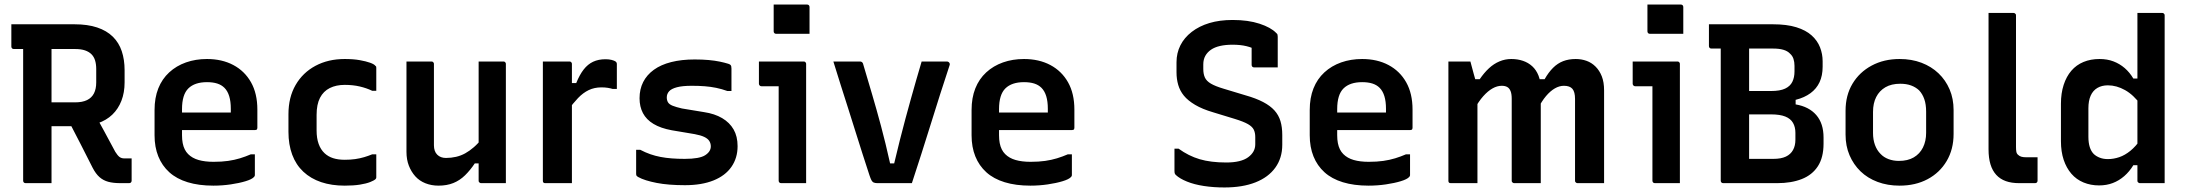

<svg xmlns="http://www.w3.org/2000/svg" viewBox="-20 -807 9640 846"><path d="M388 -322Q415 -273 438.5 -230Q462 -187 488 -138Q498 -122 506.5 -115.5Q515 -109 528 -109Q533 -109 536 -109Q539 -109 543 -109H560Q560 -82 560 -60Q560 -38 560 -11Q560 -6 557 -3Q554 0 549 0Q542 0 531 0Q520 0 511 0Q479 0 457 -6Q435 -12 418.5 -26.5Q402 -41 388 -68Q362 -120 335.5 -171.5Q309 -223 282 -275ZM30 -700Q99 -700 169 -700Q239 -700 308 -700Q366 -700 408 -686Q450 -672 477 -645.5Q504 -619 516.5 -581.5Q529 -544 529 -498V-444Q529 -399 515 -363Q501 -327 475 -302Q449 -277 411 -264Q373 -251 326 -251Q293 -251 260 -251Q227 -251 195 -251L184 -244V-356Q216 -356 248 -356Q280 -356 311 -356Q343 -356 363.5 -366Q384 -376 394 -395.5Q404 -415 404 -444V-503Q404 -524 399 -540.5Q394 -557 383 -568Q372 -579 354.5 -585Q337 -591 311 -591Q267 -591 221.5 -591Q176 -591 131 -591Q86 -591 41 -591Q36 -591 33 -594Q30 -597 30 -602Q30 -628 30 -651Q30 -674 30 -700ZM207 0Q178 0 150.5 0Q123 0 93 0Q88 0 85 -3Q82 -6 82 -11Q82 -92 82 -169Q82 -246 82 -322.5Q82 -399 82 -476.5Q82 -554 82 -635H219L207 -610Q207 -573 207 -536.5Q207 -500 207 -464Q207 -403 207 -344Q207 -285 207 -225Q207 -165 207 -99Q207 -72 207 -47Q207 -22 207 0Z M892 -547Q958 -547 1008 -520.5Q1058 -494 1086 -444.5Q1114 -395 1114 -324V-244Q1114 -241 1113 -238.5Q1112 -236 1109.5 -235Q1107 -234 1104 -234H864Q848 -234 830.5 -234Q813 -234 796 -234H759L752 -311H997Q997 -316 997 -319.5Q997 -323 997 -328Q997 -360 990 -383Q983 -406 969 -420Q956 -433 937 -439Q918 -445 892 -445Q838 -445 810 -417.5Q782 -390 782 -326V-211Q782 -192 785 -176.5Q788 -161 794 -149Q800 -137 809 -128Q827 -110 855 -102Q883 -94 921 -94Q957 -94 985 -98Q1013 -102 1037.5 -109.5Q1062 -117 1085 -127H1103Q1103 -104 1103 -80.5Q1103 -57 1103 -35Q1103 -33 1102 -31Q1101 -29 1099 -27Q1090 -17 1062 -8.5Q1034 0 996.5 5.5Q959 11 920 11Q856 11 807 -4Q758 -19 726 -48Q694 -77 677.5 -118Q661 -159 661 -211V-322Q661 -376 677.5 -417.5Q694 -459 725.5 -488Q757 -517 799.5 -532Q842 -547 892 -547Z M1499 -547Q1537 -547 1565 -542Q1593 -537 1611 -530.5Q1629 -524 1634 -517Q1637 -515 1637.5 -513Q1638 -511 1638 -508Q1638 -483 1638 -457.5Q1638 -432 1638 -407H1620Q1595 -419 1565 -426Q1535 -433 1499 -433Q1461 -433 1433 -419Q1405 -405 1390 -376Q1375 -347 1375 -301V-232Q1375 -198 1384 -173Q1393 -148 1410 -132Q1426 -117 1448 -110Q1470 -103 1499 -103Q1524 -103 1545 -106Q1566 -109 1584.5 -114.5Q1603 -120 1620 -127H1638Q1638 -102 1638 -76.5Q1638 -51 1638 -26Q1638 -24 1637.5 -22Q1637 -20 1635 -18Q1629 -12 1611.5 -5Q1594 2 1566 6.5Q1538 11 1499 11Q1441 11 1395 -4.5Q1349 -20 1316.5 -50.5Q1284 -81 1267.5 -125.5Q1251 -170 1251 -226V-304Q1251 -378 1282.5 -432.5Q1314 -487 1370 -517Q1426 -547 1499 -547Z M1881 -536Q1885 -536 1887 -534.5Q1889 -533 1890.5 -531Q1892 -529 1892 -525Q1892 -480 1892 -433.5Q1892 -387 1892 -341.5Q1892 -296 1892 -252Q1892 -208 1892 -167Q1892 -140 1906.5 -125.5Q1921 -111 1945 -111Q1968 -111 1989.5 -116Q2011 -121 2030 -131.5Q2049 -142 2068 -158.5Q2087 -175 2105 -198V-87H2072Q2052 -57 2029 -34.5Q2006 -12 1977.5 -0.5Q1949 11 1912 11Q1881 11 1854.5 0.5Q1828 -10 1810 -30Q1792 -50 1781.5 -77Q1771 -104 1771 -138Q1771 -183 1771 -228Q1771 -273 1771 -318Q1771 -363 1771 -407Q1771 -439 1771 -471.5Q1771 -504 1771 -536Q1799 -536 1826.5 -536Q1854 -536 1881 -536ZM2198 -536Q2202 -536 2204 -534.5Q2206 -533 2207.5 -531Q2209 -529 2209 -525Q2209 -454 2209 -383Q2209 -312 2209 -240.5Q2209 -169 2209 -99Q2209 -79 2209 -61Q2209 -43 2209 -27.5Q2209 -12 2209 0Q2190 0 2171 0Q2152 0 2134.5 0Q2117 0 2100 0Q2097 0 2094.5 -1.5Q2092 -3 2090.5 -5Q2089 -7 2089 -11Q2089 -99 2089 -186.5Q2089 -274 2089 -361.5Q2089 -449 2089 -536Q2108 -536 2126 -536Q2144 -536 2162 -536Q2180 -536 2198 -536Z M2481 -441H2519Q2534 -478 2552 -501Q2570 -524 2593.5 -535Q2617 -546 2648 -546Q2664 -546 2675 -543Q2686 -540 2691 -537Q2695 -534 2696.5 -531.5Q2698 -529 2698 -524Q2698 -510 2698 -496Q2698 -482 2698 -469Q2698 -456 2698 -442.5Q2698 -429 2698 -415H2680Q2670 -418 2658 -420Q2646 -422 2630 -422Q2599 -422 2574 -410Q2549 -398 2527 -375Q2505 -352 2481 -319ZM2500 0Q2480 0 2460.5 0Q2441 0 2421.5 0Q2402 0 2383 0Q2380 0 2378 -0.5Q2376 -1 2374.5 -2.5Q2373 -4 2372.5 -6Q2372 -8 2372 -11Q2372 -43 2372 -82.5Q2372 -122 2372 -166.5Q2372 -211 2372 -257Q2372 -303 2372 -349Q2372 -395 2372 -437Q2372 -467 2372 -492.5Q2372 -518 2372 -536Q2394 -536 2413.5 -536Q2433 -536 2452 -536Q2471 -536 2489 -536Q2493 -536 2495 -534.5Q2497 -533 2498.5 -531Q2500 -529 2500 -525Q2500 -486 2500 -437Q2500 -388 2500 -334Q2500 -280 2500 -223Q2500 -166 2500 -109Q2500 -52 2500 0Z M2997 -107Q3062 -107 3087 -123Q3112 -139 3112 -162Q3112 -175 3105.5 -185.5Q3099 -196 3083.5 -203.5Q3068 -211 3041 -216L2940 -233Q2891 -242 2859.5 -261Q2828 -280 2813 -308.5Q2798 -337 2798 -374Q2798 -414 2814 -445.5Q2830 -477 2861 -499.5Q2892 -522 2937.5 -533.5Q2983 -545 3041 -545Q3075 -545 3102.5 -542.5Q3130 -540 3151.5 -535.5Q3173 -531 3189 -526Q3195 -524 3198 -521.5Q3201 -519 3202 -515Q3203 -511 3203 -505Q3203 -485 3203 -457.5Q3203 -430 3203 -406H3185Q3160 -415 3135.5 -420Q3111 -425 3085 -427Q3059 -429 3028 -429Q2987 -429 2962.5 -422.5Q2938 -416 2928 -404.5Q2918 -393 2918 -378Q2918 -365 2923.5 -356Q2929 -347 2944 -341Q2959 -335 2985 -329L3082 -313Q3129 -306 3162 -286.5Q3195 -267 3212.5 -236.5Q3230 -206 3230 -163Q3230 -111 3203 -72Q3176 -33 3124 -12Q3072 9 2998 9Q2962 9 2930.5 6.5Q2899 4 2873.5 -1Q2848 -6 2827 -12.5Q2806 -19 2792 -27Q2787 -30 2785 -32.5Q2783 -35 2783 -42Q2783 -63 2783 -91.5Q2783 -120 2783 -147H2801Q2824 -135 2845.5 -127.5Q2867 -120 2890.5 -115.5Q2914 -111 2940.5 -109Q2967 -107 2997 -107Z M3411 -11Q3411 -42 3411 -83.5Q3411 -125 3411 -172Q3411 -219 3411 -266Q3411 -313 3411 -355Q3411 -397 3411 -427H3402Q3395 -427 3387 -427Q3379 -427 3370 -427Q3361 -427 3352 -427Q3343 -427 3335 -427Q3330 -427 3327 -430.5Q3324 -434 3324 -438Q3324 -462 3324 -487Q3324 -512 3324 -536Q3340 -536 3361 -536Q3382 -536 3404.5 -536Q3427 -536 3448.5 -536Q3470 -536 3489 -536Q3508 -536 3521 -536Q3525 -536 3527 -534.5Q3529 -533 3530.5 -531Q3532 -529 3532 -525Q3532 -477 3532 -422Q3532 -367 3532 -310.5Q3532 -254 3532 -199.5Q3532 -145 3532 -95Q3532 -80 3532 -64Q3532 -48 3532 -32Q3532 -16 3532 0Q3503 0 3477.5 0Q3452 0 3422 0Q3417 0 3414 -3Q3411 -6 3411 -11ZM3389 -787Q3407 -787 3425 -787Q3443 -787 3462.5 -787Q3482 -787 3500 -787Q3518 -787 3536 -787Q3541 -787 3544 -784Q3547 -781 3547 -776V-658Q3529 -658 3511 -658Q3493 -658 3473.5 -658Q3454 -658 3436 -658Q3418 -658 3400 -658Q3395 -658 3392 -661Q3389 -664 3389 -669Z M3769 -536Q3773 -536 3776 -534.5Q3779 -533 3781 -530Q3783 -527 3784 -522Q3803 -458 3822.5 -392Q3842 -326 3862 -251.5Q3882 -177 3902 -87H3920Q3933 -141 3945 -189.5Q3957 -238 3969.5 -283.5Q3982 -329 3993.5 -371Q4005 -413 4017 -454Q4029 -495 4041 -536Q4069 -536 4097 -536Q4125 -536 4152 -536Q4157 -536 4160 -533.5Q4163 -531 4164.5 -527.5Q4166 -524 4164 -519Q4143 -455 4122 -390Q4101 -325 4081 -259.5Q4061 -194 4040 -129.5Q4019 -65 3998 0Q3958 0 3918.5 0Q3879 0 3846 0Q3837 0 3830.5 -2.5Q3824 -5 3820 -12.5Q3816 -20 3811 -35Q3796 -81 3780.5 -129Q3765 -177 3749.5 -227Q3734 -277 3717.5 -328.5Q3701 -380 3684.5 -432Q3668 -484 3652 -536Q3681 -536 3710.5 -536Q3740 -536 3769 -536Z M4492 -547Q4558 -547 4608 -520.5Q4658 -494 4686 -444.5Q4714 -395 4714 -324V-244Q4714 -241 4713 -238.5Q4712 -236 4709.5 -235Q4707 -234 4704 -234H4464Q4448 -234 4430.5 -234Q4413 -234 4396 -234H4359L4352 -311H4597Q4597 -316 4597 -319.5Q4597 -323 4597 -328Q4597 -360 4590 -383Q4583 -406 4569 -420Q4556 -433 4537 -439Q4518 -445 4492 -445Q4438 -445 4410 -417.5Q4382 -390 4382 -326V-211Q4382 -192 4385 -176.5Q4388 -161 4394 -149Q4400 -137 4409 -128Q4427 -110 4455 -102Q4483 -94 4521 -94Q4557 -94 4585 -98Q4613 -102 4637.5 -109.5Q4662 -117 4685 -127H4703Q4703 -104 4703 -80.5Q4703 -57 4703 -35Q4703 -33 4702 -31Q4701 -29 4699 -27Q4690 -17 4662 -8.5Q4634 0 4596.5 5.5Q4559 11 4520 11Q4456 11 4407 -4Q4358 -19 4326 -48Q4294 -77 4277.5 -118Q4261 -159 4261 -211V-322Q4261 -376 4277.5 -417.5Q4294 -459 4325.5 -488Q4357 -517 4399.5 -532Q4442 -547 4492 -547Z M5411 -719Q5480 -719 5530 -702.5Q5580 -686 5603 -662Q5608 -658 5609 -654.5Q5610 -651 5610 -645Q5610 -626 5610 -602.5Q5610 -579 5610 -555.5Q5610 -532 5610 -510Q5584 -510 5557.5 -510Q5531 -510 5506 -510Q5501 -510 5498 -513Q5495 -516 5495 -521Q5495 -532 5495 -543Q5495 -554 5495 -566Q5495 -578 5495 -592Q5495 -606 5495 -622L5522 -584Q5499 -597 5472.5 -603.5Q5446 -610 5411 -610Q5380 -610 5356 -604.5Q5332 -599 5316 -588Q5300 -577 5291 -561Q5282 -545 5282 -523V-503Q5282 -481 5289 -465.5Q5296 -450 5315.5 -438.5Q5335 -427 5372 -416L5468 -387Q5514 -374 5545.5 -357.5Q5577 -341 5595.5 -320.5Q5614 -300 5622 -273.5Q5630 -247 5630 -212V-169Q5630 -111 5599.5 -68.5Q5569 -26 5512 -3.5Q5455 19 5375 19Q5327 19 5284.5 12.5Q5242 6 5210 -7Q5178 -20 5161 -36Q5158 -39 5156.5 -42.5Q5155 -46 5155 -55Q5155 -70 5155 -85.5Q5155 -101 5155 -117.5Q5155 -134 5155 -152H5173Q5217 -120 5266 -105.5Q5315 -91 5383 -91Q5448 -91 5479.5 -114Q5511 -137 5511 -171V-203Q5511 -222 5504.5 -235.5Q5498 -249 5479 -260Q5460 -271 5421 -283L5326 -312Q5278 -326 5246 -345Q5214 -364 5196.5 -385.5Q5179 -407 5171.5 -433Q5164 -459 5164 -488V-533Q5164 -573 5181 -607Q5198 -641 5231 -666.5Q5264 -692 5309 -705.5Q5354 -719 5411 -719Z M5982 -547Q6048 -547 6098 -520.5Q6148 -494 6176 -444.5Q6204 -395 6204 -324V-244Q6204 -241 6203 -238.5Q6202 -236 6199.5 -235Q6197 -234 6194 -234H5954Q5938 -234 5920.5 -234Q5903 -234 5886 -234H5849L5842 -311H6087Q6087 -316 6087 -319.5Q6087 -323 6087 -328Q6087 -360 6080 -383Q6073 -406 6059 -420Q6046 -433 6027 -439Q6008 -445 5982 -445Q5928 -445 5900 -417.5Q5872 -390 5872 -326V-211Q5872 -192 5875 -176.5Q5878 -161 5884 -149Q5890 -137 5899 -128Q5917 -110 5945 -102Q5973 -94 6011 -94Q6047 -94 6075 -98Q6103 -102 6127.5 -109.5Q6152 -117 6175 -127H6193Q6193 -104 6193 -80.5Q6193 -57 6193 -35Q6193 -33 6192 -31Q6191 -29 6189 -27Q6180 -17 6152 -8.5Q6124 0 6086.5 5.5Q6049 11 6010 11Q5946 11 5897 -4Q5848 -19 5816 -48Q5784 -77 5767.5 -118Q5751 -159 5751 -211V-322Q5751 -376 5767.5 -417.5Q5784 -459 5815.5 -488Q5847 -517 5889.5 -532Q5932 -547 5982 -547Z M7048 0Q7032 0 7010 0Q6988 0 6967 0Q6946 0 6931 0Q6928 0 6925.5 -1.5Q6923 -3 6921.5 -5Q6920 -7 6920 -11Q6920 -49 6920 -87Q6920 -125 6920 -162Q6920 -199 6920 -235Q6920 -271 6920 -305Q6920 -339 6920 -371Q6920 -402 6908.5 -415.5Q6897 -429 6871 -429Q6851 -429 6831 -417.5Q6811 -406 6792 -383.5Q6773 -361 6756 -327L6739 -458H6786Q6803 -488 6823 -508Q6843 -528 6867.5 -537.5Q6892 -547 6923 -547Q6948 -547 6970.5 -539Q6993 -531 7010.5 -513.5Q7028 -496 7038 -470.5Q7048 -445 7048 -409Q7048 -381 7048 -345.5Q7048 -310 7048 -269.5Q7048 -229 7048 -186Q7048 -143 7048 -100Q7048 -75 7048 -50Q7048 -25 7048 0ZM6769 0Q6755 0 6732 0Q6709 0 6687 0Q6665 0 6652 0Q6649 0 6646.5 -1.5Q6644 -3 6642.5 -5Q6641 -7 6641 -11Q6641 -49 6641 -87Q6641 -125 6641 -162Q6641 -199 6641 -235.5Q6641 -272 6641 -306Q6641 -340 6641 -372Q6641 -393 6636 -405.5Q6631 -418 6621.5 -423.5Q6612 -429 6597 -429Q6577 -429 6556.5 -417.5Q6536 -406 6515.5 -383Q6495 -360 6476 -325L6455 -458H6500Q6519 -486 6540.5 -506Q6562 -526 6587 -536.5Q6612 -547 6639 -547Q6667 -547 6690.5 -539Q6714 -531 6731.5 -515Q6749 -499 6759 -474Q6769 -449 6769 -415Q6769 -392 6769 -354Q6769 -316 6769 -264Q6769 -212 6769 -146Q6769 -80 6769 0ZM6490 0Q6477 0 6462 0Q6447 0 6431 0Q6415 0 6400 0Q6385 0 6373 0Q6370 0 6368 -0.5Q6366 -1 6364.5 -2.5Q6363 -4 6362.5 -6Q6362 -8 6362 -11Q6362 -82 6362 -153Q6362 -224 6362 -294.5Q6362 -365 6362 -436Q6362 -464 6362 -489.5Q6362 -515 6362 -536Q6372 -536 6384.5 -536Q6397 -536 6410.5 -536Q6424 -536 6436.5 -536Q6449 -536 6459 -536Q6459 -536 6463.5 -519Q6468 -502 6474 -480Q6480 -458 6485 -441Q6490 -424 6490 -424Q6490 -360 6490 -290Q6490 -220 6490 -147.5Q6490 -75 6490 0Z M7261 -11Q7261 -42 7261 -83.5Q7261 -125 7261 -172Q7261 -219 7261 -266Q7261 -313 7261 -355Q7261 -397 7261 -427H7252Q7245 -427 7237 -427Q7229 -427 7220 -427Q7211 -427 7202 -427Q7193 -427 7185 -427Q7180 -427 7177 -430.5Q7174 -434 7174 -438Q7174 -462 7174 -487Q7174 -512 7174 -536Q7190 -536 7211 -536Q7232 -536 7254.5 -536Q7277 -536 7298.5 -536Q7320 -536 7339 -536Q7358 -536 7371 -536Q7375 -536 7377 -534.5Q7379 -533 7380.5 -531Q7382 -529 7382 -525Q7382 -477 7382 -422Q7382 -367 7382 -310.5Q7382 -254 7382 -199.5Q7382 -145 7382 -95Q7382 -80 7382 -64Q7382 -48 7382 -32Q7382 -16 7382 0Q7353 0 7327.5 0Q7302 0 7272 0Q7267 0 7264 -3Q7261 -6 7261 -11ZM7239 -787Q7257 -787 7275 -787Q7293 -787 7312.5 -787Q7332 -787 7350 -787Q7368 -787 7386 -787Q7391 -787 7394 -784Q7397 -781 7397 -776V-658Q7379 -658 7361 -658Q7343 -658 7323.5 -658Q7304 -658 7286 -658Q7268 -658 7250 -658Q7245 -658 7242 -661Q7239 -664 7239 -669Z M7811 0Q7782 0 7743.5 0Q7705 0 7668 0Q7631 0 7604.5 0Q7578 0 7573 0Q7568 0 7565 -3Q7562 -6 7562 -11Q7562 -93 7562 -170Q7562 -247 7562 -321.5Q7562 -396 7562 -473Q7562 -550 7562 -632H7693L7687 -613Q7687 -577 7687 -545.5Q7687 -514 7687 -481Q7687 -434 7687 -389Q7687 -344 7687 -298.5Q7687 -253 7687 -205.5Q7687 -158 7687 -107Q7706 -107 7723 -107Q7740 -107 7757.5 -107Q7775 -107 7794 -107Q7828 -107 7849 -117Q7870 -127 7880.5 -146Q7891 -165 7891 -191V-222Q7891 -247 7880.5 -265.5Q7870 -284 7846.5 -293.5Q7823 -303 7783 -303H7625L7629 -379H7892V-347Q7951 -337 7983 -300Q8015 -263 8015 -201V-174Q8015 -113 7990 -74.5Q7965 -36 7919 -18Q7873 0 7811 0ZM7510 -700Q7581 -700 7651.5 -700Q7722 -700 7792 -700Q7853 -700 7895 -687Q7937 -674 7962.5 -651Q7988 -628 7999.5 -598.5Q8011 -569 8011 -537V-513Q8011 -474 7997.5 -445Q7984 -416 7957.5 -396.5Q7931 -377 7893.5 -367.5Q7856 -358 7809 -358Q7755 -358 7716 -358Q7677 -358 7644 -358L7629 -346L7625 -406Q7664 -406 7704 -406Q7744 -406 7784 -406Q7823 -406 7845.5 -416.5Q7868 -427 7877.5 -446.5Q7887 -466 7887 -492V-517Q7887 -534 7882.5 -547.5Q7878 -561 7868 -570Q7857 -582 7838.5 -587.5Q7820 -593 7794 -593Q7749 -593 7703 -593Q7657 -593 7612 -593Q7567 -593 7521 -593Q7516 -593 7513 -596Q7510 -599 7510 -604Q7510 -630 7510 -652Q7510 -674 7510 -700Z M8350 -547Q8403 -547 8446.5 -530.5Q8490 -514 8521.5 -484Q8553 -454 8570.5 -413Q8588 -372 8588 -322V-217Q8588 -149 8557.5 -97.5Q8527 -46 8473.5 -17.5Q8420 11 8350 11Q8297 11 8253 -5.5Q8209 -22 8178 -52Q8147 -82 8129.5 -123Q8112 -164 8112 -214V-319Q8112 -387 8142.5 -438Q8173 -489 8227 -518Q8281 -547 8350 -547ZM8353 -438Q8314 -438 8287.5 -422.5Q8261 -407 8247 -379.5Q8233 -352 8233 -314V-221Q8233 -192 8241.5 -168.5Q8250 -145 8266 -129Q8280 -114 8301 -106Q8322 -98 8347 -98Q8386 -98 8412.5 -113.5Q8439 -129 8453 -157Q8467 -185 8467 -222V-315Q8467 -347 8459 -370Q8451 -393 8436 -409Q8421 -423 8400.5 -430.5Q8380 -438 8353 -438Z M8742 -623Q8742 -659 8742 -689.5Q8742 -720 8742 -750Q8766 -750 8776.5 -750Q8787 -750 8792 -750Q8797 -750 8801.5 -750Q8806 -750 8817 -750Q8828 -750 8852 -750Q8855 -750 8857.5 -748.5Q8860 -747 8861.5 -745Q8863 -743 8863 -739Q8863 -680 8863 -622Q8863 -564 8863 -506.5Q8863 -449 8863 -391Q8863 -333 8863 -275Q8863 -217 8863 -159Q8863 -147 8864.5 -138.5Q8866 -130 8872 -125Q8878 -119 8886.5 -116.5Q8895 -114 8908 -114Q8912 -114 8918 -114Q8924 -114 8929.5 -114Q8935 -114 8940.5 -114Q8946 -114 8948 -114H8958Q8958 -90 8958 -62.5Q8958 -35 8958 -11Q8958 -6 8955 -3Q8952 0 8947 0Q8943 0 8939.5 0Q8936 0 8929.5 0Q8923 0 8911 0Q8899 0 8877 0Q8843 0 8818 -9Q8793 -18 8776 -36.5Q8759 -55 8750.5 -83Q8742 -111 8742 -149Q8742 -208 8742 -267.5Q8742 -327 8742 -386Q8742 -445 8742 -504.5Q8742 -564 8742 -623Z M9231 -547Q9265 -547 9292.5 -536.5Q9320 -526 9342 -507Q9364 -488 9380 -461H9413V-345Q9381 -389 9343.5 -410Q9306 -431 9268 -431Q9241 -431 9221.5 -419.5Q9202 -408 9192 -385.5Q9182 -363 9182 -330V-204Q9182 -178 9188 -159Q9194 -140 9206 -128Q9217 -118 9232.5 -112Q9248 -106 9268 -106Q9293 -106 9318 -114.5Q9343 -123 9367 -142.5Q9391 -162 9413 -194V-79H9380Q9363 -51 9340 -31Q9317 -11 9289.5 -0.5Q9262 10 9229 10Q9192 10 9160.5 -3Q9129 -16 9107 -41.5Q9085 -67 9073 -103Q9061 -139 9061 -185V-350Q9061 -396 9073 -433Q9085 -470 9107 -495.5Q9129 -521 9160.5 -534Q9192 -547 9231 -547ZM9507 -750Q9511 -750 9513 -748.5Q9515 -747 9516.5 -745Q9518 -743 9518 -739Q9518 -664 9518 -587Q9518 -510 9518 -433.5Q9518 -357 9518 -282Q9518 -207 9518 -135Q9518 -99 9518 -65.5Q9518 -32 9518 0Q9505 0 9491 0Q9477 0 9463.5 0Q9450 0 9436 0Q9422 0 9409 0Q9406 0 9403.5 -1.5Q9401 -3 9399.5 -5Q9398 -7 9398 -11Q9398 -91 9398 -171Q9398 -251 9398 -330.5Q9398 -410 9398 -490Q9398 -570 9398 -650Q9398 -675 9398 -700Q9398 -725 9398 -750Q9411 -750 9425 -750Q9439 -750 9452.5 -750Q9466 -750 9480 -750Q9494 -750 9507 -750Z"/></svg>

Font: Recursive SemiBold
Style: Regular
Weight: 600
Version: Version 1.085